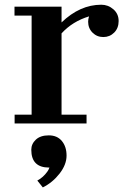

<svg xmlns="http://www.w3.org/2000/svg" viewBox="-20 -528 540 821"><path d="M243.2 -432.1Q321.8 -507.8 413.1 -507.8Q442.4 -507.8 464.8 -488.3Q487.3 -468.8 487.3 -438.2Q487.3 -407.7 468.3 -388.7Q449.2 -369.6 421.9 -369.6Q394.5 -369.6 375.7 -388.4Q356.9 -407.2 356.9 -435.1Q356.9 -446.3 360.8 -458Q290 -436.5 243.2 -385.3V-37.6H350.1V0H42.5V-37.6H115.2V-461.4H42V-499.5H243.2ZM113.8 112.3Q113.8 87.4 133.3 69.1Q152.8 50.8 188.7 50.8Q224.6 50.8 244.6 75Q264.6 99.1 264.6 137.5Q264.6 175.8 234.9 214.1Q205.1 252.4 163.1 273.4L139.6 244.1Q165 230.5 182.6 205.6Q188.5 197.3 191.4 188.5H189.5Q113.8 188.5 113.8 112.3Z"/></svg>

Font: Cantata One
Style: Regular
Weight: 400
Designer: Joana Maria Correia da Silva
Foundry: Joana Maria Correia da Silva
Version: Version 1.002